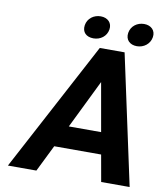

<svg xmlns="http://www.w3.org/2000/svg" viewBox="-94 -958 896 1036"><g transform="rotate(10 354.0 -440.0)"><path d="M20 0H176L248 -146H505L531 0H687L534 -711H398ZM297 -818C291 -779 316 -756 355 -756C393 -756 426 -780 432 -818C438 -855 412 -880 374 -880C336 -880 303 -856 297 -818ZM307 -265 437 -531 484 -265ZM535 -818C529 -780 554 -755 593 -755C631 -755 664 -780 670 -818C676 -855 650 -880 612 -880C574 -880 541 -856 535 -818Z"/></g></svg>

Font: Asimov Pro
Style: BdObl
Weight: 700
Designer: Google
Version: Version 2.000980; 2014